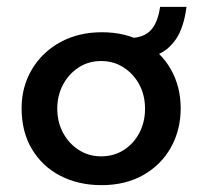

<svg xmlns="http://www.w3.org/2000/svg" viewBox="-20 -530 590 560"><path d="M43 -214Q43 -277 73 -327.5Q103 -378 156 -407Q209 -436 277 -436Q346 -436 398 -407Q450 -378 478.5 -327.5Q507 -277 507 -214Q507 -151 478.5 -100Q450 -49 398 -19.5Q346 10 276 10Q209 10 156.5 -17Q104 -44 73.5 -94.5Q43 -145 43 -214ZM147 -213Q147 -174 164 -142.5Q181 -111 210 -92.5Q239 -74 275 -74Q312 -74 341 -92.5Q370 -111 386.5 -142.5Q403 -174 403 -213Q403 -252 386.5 -283Q370 -314 341 -333Q312 -352 275 -352Q238 -352 209 -333Q180 -314 163.5 -282.5Q147 -251 147 -213ZM356 -419Q397 -419 418.5 -440.5Q440 -462 447 -510H524Q516 -449 493 -415.5Q470 -382 435 -369Q400 -356 356 -356Z"/></svg>

Font: Josefin Sans Thin Medium
Style: Regular
Weight: 500
Version: Version 2.000